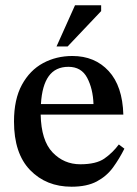

<svg xmlns="http://www.w3.org/2000/svg" viewBox="-20 -697 520 727"><path d="M251 10Q155 10 94 -53Q33 -116 33 -237Q33 -321 63 -376Q93 -431 143 -458Q193 -485 254 -485Q339 -485 391.5 -428Q444 -371 447 -263H134Q136 -165 179 -120Q222 -75 284 -75Q344 -75 375 -96.5Q406 -118 430 -150L451 -134Q432 -96 408 -63Q384 -30 346.5 -10Q309 10 251 10ZM135 -303H334Q332 -361 310 -402.5Q288 -444 239 -444Q190 -444 164.5 -408.5Q139 -373 135 -303ZM236 -521H194L264 -677H363V-655Z"/></svg>

Font: STIX Two Text Medium
Style: Regular
Weight: 500
Designer: Ross Mills, John Hudson & Paul Hanslow, Tiro Typeworks Ltd; with prior portions MicroPress Inc., and Coen Hoffman.
Foundry: Tiro Typeworks Ltd
Version: Version 2.13 b171